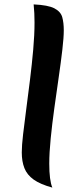

<svg xmlns="http://www.w3.org/2000/svg" viewBox="-20 -822 384 873"><path d="M270 -684Q270 -652 263.5 -596Q257 -540 247 -471Q237 -402 227 -330Q217 -258 210.5 -192.5Q204 -127 204 -78Q204 -2 218 31Q163 16 133 -5.5Q103 -27 91 -57.5Q79 -88 79 -129Q79 -160 85 -211.5Q91 -263 99.5 -327Q108 -391 116.5 -460Q125 -529 131 -596Q137 -663 137 -720Q137 -741 136 -762Q135 -783 133 -802Q199 -799 227.5 -784Q256 -769 263 -744Q270 -719 270 -684Z"/></svg>

Font: Merienda SemiBold
Style: Regular
Weight: 600
Designer: Eduardo Rodriguez Tunni
Foundry: Eduardo Rodriguez Tunni
Version: Version 2.001; ttfautohint (v1.8.4.7-5d5b)